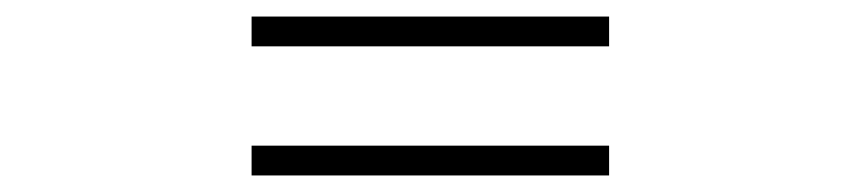

<svg xmlns="http://www.w3.org/2000/svg" viewBox="-20 -496 1040 232"><path d="M716 -476H284V-440H716ZM716 -320H284V-284H716Z"/></svg>

Font: Glow Sans SC Normal Book
Style: Regular
Weight: 500
Designer: Ryoko NISHIZUKA (kana, bopomofo & ideographs); Paul D. Hunt (Latin, Greek & Cyrillic); Sandoll Communications, Soo-young
Version: Version 0.93